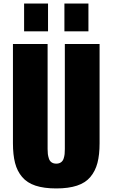

<svg xmlns="http://www.w3.org/2000/svg" viewBox="-20 -1060 641 1093"><path d="M346.7 -881.8V-1040H483.4V-881.8ZM117.2 -881.8V-1040H253.4V-881.8ZM300.3 12.7Q230 12.7 182.1 -3.2Q134.3 -19 106 -52.5Q77.6 -85.9 65.7 -132.3Q53.7 -178.7 53.7 -244.6V-809.6H251V-211.4Q251 -194.8 252.4 -183.1Q253.9 -171.4 258.3 -157.5Q262.7 -143.6 273.4 -136Q284.2 -128.4 300.3 -128.4Q316.4 -128.4 327.1 -136Q337.9 -143.6 342.3 -157.5Q346.7 -171.4 347.9 -183.1Q349.1 -194.8 349.1 -211.4V-809.6H546.9V-244.6Q546.9 -178.7 534.7 -132.3Q522.5 -85.9 494.4 -52.5Q466.3 -19 418.2 -3.2Q370.1 12.7 300.3 12.7Z"/></svg>

Font: Oswald
Style: Heavy
Weight: 800
Designer: Vernon Adams
Foundry: Vernon Adams
Version: 3.0; ttfautohint (v0.95) -l 8 -r 50 -G 200 -x 0 -w "G" -W -c